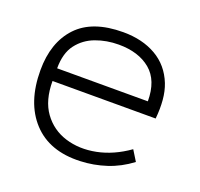

<svg xmlns="http://www.w3.org/2000/svg" viewBox="-97 -611 755 726"><g transform="rotate(20 281.0 -248.0)"><path d="M508 -240H93Q93 -162 127.5 -114.5Q162 -67 218.5 -49.5Q275 -32 340.5 -45Q406 -58 468 -102L494 -60Q449 -26 398.5 -9.5Q348 7 295 9Q172 14 104 -59.5Q36 -133 36 -263Q36 -375 97 -440Q158 -505 282 -505Q359 -505 414.5 -473Q470 -441 495 -378Q506 -350 509 -315Q512 -280 508 -240ZM282 -455Q233 -455 190 -439Q147 -423 120 -387.5Q93 -352 93 -291H458Q458 -375 410 -415Q362 -455 282 -455Z"/></g></svg>

Font: Kulim Park ExtraLight
Style: Regular
Weight: 275
Designer: Noponies / Dale Sattler
Foundry: Noponies
Version: Version 1.000; ttfautohint (v1.8.3)